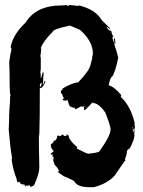

<svg xmlns="http://www.w3.org/2000/svg" viewBox="-20 -741 583 784"><path d="M146.5 -386.7Q150.4 -397 150.4 -402.3Q142.6 -402.3 142.6 -388.7ZM523.4 -216.8V-222.7H521.5V-216.8ZM525.4 -201.2Q525.4 -210 527.3 -212.9L523.4 -214.8Q523.4 -212.9 521.5 -212.9Q523.4 -210 523.4 -201.2ZM363.3 23.4H347.7Q297.4 23.4 285.2 2Q285.2 -3.4 240.2 -21.5L214.8 -39.1Q218.8 -41 220.7 -41Q220.2 -50.8 203.1 -68.4L197.3 -85.9L199.2 -99.6Q194.3 -103.5 193.4 -103.5Q195.3 -107.4 195.3 -111.3H193.4L187.5 -107.4V-109.4L189.5 -113.3Q187.5 -113.3 187.5 -115.2Q195.8 -118.2 199.2 -125Q187.5 -133.3 187.5 -152.3Q199.2 -156.7 199.2 -166L203.1 -168Q203.1 -166 205.1 -166L212.9 -177.7V-183.6Q214.8 -183.6 214.8 -187.5Q218.8 -187.5 228.5 -185.5Q228.5 -189.9 238.3 -191.4Q238.3 -185.5 250 -185.5L252 -189.5Q250 -189.5 250 -191.4H255.9V-187.5L259.8 -189.5Q259.8 -169.9 294.9 -140.6V-138.7L293 -134.8Q334.5 -113.3 339.8 -113.3Q388.7 -117.7 388.7 -127Q431.6 -187.5 431.6 -212.9Q431.6 -225.6 410.2 -281.2Q382.8 -320.3 359.4 -320.3Q359.4 -322.3 357.4 -322.3Q327.6 -291 326.2 -291L322.3 -293L324.2 -296.9Q322.3 -300.8 322.3 -302.7Q324.2 -306.6 324.2 -308.6Q320.3 -308.1 320.3 -304.7L310.5 -306.6Q291.5 -294.9 285.2 -294.9V-296.9L287.1 -300.8Q268.6 -300.8 261.7 -312.5Q261.7 -315.4 255.9 -332L246.1 -330.1L236.3 -332V-337.9H242.2Q238.3 -341.8 232.4 -359.4H228.5V-363.3Q228.5 -375 236.3 -375L234.4 -378.9Q277.3 -404.3 298.8 -404.3Q345.7 -453.1 349.6 -476.6Q355.5 -502 357.4 -502Q357.4 -503.9 355.5 -503.9Q359.4 -518.6 359.4 -521.5Q359.4 -572.8 306.6 -619.1L265.6 -636.7Q195.3 -621.6 195.3 -611.3Q156.2 -572.3 146.5 -544.9Q146.5 -543 148.4 -543Q146.5 -513.7 144.5 -513.7L146.5 -503.9V-462.9Q146.5 -456.1 144.5 -445.3Q146.5 -445.3 146.5 -421.9H148.4Q148.4 -426.3 154.3 -445.3H158.2Q156.2 -425.8 156.2 -406.2L154.3 -396.5Q158.2 -396.5 162.1 -410.2H166Q155.8 -380.9 142.6 -380.9Q142.6 -245.6 140.6 -193.4H138.7Q138.7 -191.4 140.6 -191.4L138.7 -181.6Q138.7 -139.2 140.6 -56.6Q140.6 -32.7 119.1 15.6L107.4 21.5H103.5Q103.5 15.6 97.7 15.6Q94.2 17.6 89.8 17.6L85.9 15.6V19.5H82Q82 11.7 76.2 11.7Q76.2 13.7 74.2 13.7L72.3 9.8L68.4 11.7H66.4Q59.6 0 56.6 0Q56.6 3.9 52.7 3.9Q49.3 3.9 46.9 -13.7Q35.2 -40 27.3 -89.8Q29.3 -93.8 29.3 -95.7Q21.5 -139.6 15.6 -210.9Q17.6 -250.5 17.6 -281.2H19.5Q19.5 -283.2 17.6 -283.2Q21.5 -325.2 21.5 -349.6H23.4Q19.5 -359.9 19.5 -394.5Q19.5 -459 17.6 -488.3Q21.5 -517.6 27.3 -541L23.4 -548.8Q33.2 -600.6 84 -648.4Q127.9 -718.8 230.5 -718.8Q246.6 -718.8 250 -720.7Q255.9 -718.8 255.9 -716.8L265.6 -720.7L298.8 -716.8L302.7 -718.8Q364.7 -703.6 390.6 -666Q390.6 -662.1 427.7 -627L429.7 -623V-621.1L418 -630.9H416V-628.9Q425.8 -615.2 429.7 -615.2L433.6 -617.2Q436.5 -599.6 443.4 -591.8V-589.8L439.5 -591.8V-584Q442.9 -576.2 451.2 -544.9Q452.6 -544.9 462.9 -505.9Q450.2 -443.4 437.5 -427.7Q429.2 -422.9 423.8 -392.6Q444.8 -388.2 474.6 -353.5V-347.7Q472.7 -347.7 472.7 -345.7Q512.2 -310.1 529.3 -242.2Q529.3 -224.6 531.2 -224.6L529.3 -214.8Q529.3 -193.4 527.3 -193.4Q527.3 -191.4 529.3 -191.4Q529.3 -171.9 509.8 -134.8Q498 -130.4 498 -119.9Q498 -109.4 490.2 -91.8Q492.2 -87.9 492.2 -85.9Q489.7 -85.9 449.2 -25.4Q420.4 8.3 363.3 23.4ZM451.2 -562.5H447.3L445.3 -584H449.2Z"/></svg>

Font: Mister Brush
Style: Regular
Weight: 400
Designer: GGBotNet
Foundry: GGBotNet
Version: 1.00